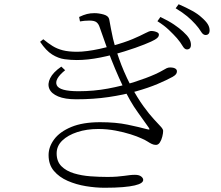

<svg xmlns="http://www.w3.org/2000/svg" viewBox="-20 -839 1040 905"><path d="M861 -606Q850 -606 840.5 -622.5Q831 -639 814 -659Q798 -677 776 -698Q754 -719 722 -739L736 -759Q774 -741 800 -723.5Q826 -706 843 -690Q863 -672 871.5 -657.5Q880 -643 880 -628Q880 -617 875 -611.5Q870 -606 861 -606ZM473 46Q431 46 385 38.5Q339 31 299 13.5Q259 -4 234 -33.5Q209 -63 209 -108Q209 -147 235.5 -182.5Q262 -218 316 -240.5Q370 -263 452 -263Q526 -263 581 -251.5Q636 -240 673 -230Q684 -227 684.5 -229.5Q685 -232 680 -239Q665 -261 629 -310.5Q593 -360 560 -431Q541 -471 522.5 -515Q504 -559 486 -608Q468 -657 450 -710Q445 -726 435 -734Q425 -742 402 -742Q389 -742 378.5 -741Q368 -740 357 -738L353 -759Q374 -769 390 -773Q406 -777 425 -777Q446 -777 469 -770.5Q492 -764 495 -747Q499 -726 503 -703.5Q507 -681 512.5 -657.5Q518 -634 525 -610Q532 -589 541.5 -561.5Q551 -534 564.5 -502.5Q578 -471 595 -438Q628 -377 656 -338.5Q684 -300 705 -277.5Q726 -255 737.5 -242.5Q749 -230 749 -222Q749 -211 745 -195Q741 -179 733.5 -167.5Q726 -156 715 -156Q705 -156 695.5 -160.5Q686 -165 674.5 -172.5Q663 -180 646 -187Q627 -196 595.5 -206Q564 -216 524.5 -223.5Q485 -231 443 -231Q389 -231 344.5 -216.5Q300 -202 273.5 -176.5Q247 -151 247 -116Q247 -78 269.5 -55.5Q292 -33 328.5 -22Q365 -11 406.5 -8Q448 -5 486 -5Q512 -5 531 -6.5Q550 -8 564.5 -10Q579 -12 591.5 -13.5Q604 -15 616 -15Q635 -15 645 -7.5Q655 0 655 9Q655 17 645.5 23.5Q636 30 615 35Q594 40 559 43Q524 46 473 46ZM339 -371Q286 -371 254 -384.5Q222 -398 212.5 -420.5Q203 -443 216.5 -470.5Q230 -498 269 -525L287 -508Q235 -466 247.5 -437.5Q260 -409 350 -409Q422 -409 489 -421.5Q556 -434 613.5 -452.5Q671 -471 711 -489Q735 -500 746.5 -507Q758 -514 765.5 -517.5Q773 -521 782 -521Q792 -521 799 -519Q806 -517 810 -513Q814 -509 814 -503Q814 -496 810 -490Q806 -484 794 -477Q767 -462 723.5 -443.5Q680 -425 621.5 -408.5Q563 -392 492 -381.5Q421 -371 339 -371ZM342 -556Q313 -556 284 -560Q255 -564 226 -582Q197 -600 169 -642L184 -654Q207 -635 228 -622Q249 -609 276 -602Q303 -595 344 -595Q364 -595 391.5 -598.5Q419 -602 449 -608.5Q479 -615 506 -622Q568 -639 605.5 -655Q643 -671 663.5 -682Q684 -693 693 -693Q701 -693 709 -691Q717 -689 723 -685.5Q729 -682 729 -675Q729 -669 724.5 -663.5Q720 -658 710 -652Q699 -645 660.5 -629.5Q622 -614 567.5 -597Q513 -580 453.5 -568Q394 -556 342 -556ZM949 -674Q937 -674 927.5 -690Q918 -706 901 -725Q883 -745 862 -762.5Q841 -780 808 -800L822 -819Q859 -803 886 -788Q913 -773 929 -758Q950 -740 959 -725.5Q968 -711 968 -696Q968 -685 963 -679.5Q958 -674 949 -674Z"/></svg>

Font: Noto Serif HK ExtraLight
Style: Regular
Weight: 200
Designer: Ryoko NISHIZUKA 西塚涼子 (kana & ideographs); Frank Grießhammer (Latin, Greek & Cyrillic); Wenlong ZHANG 张文龙 (bopomofo); San
Foundry: Adobe
Version: Version 2.002-H1;hotconv 1.1.0;makeotfexe 2.6.0